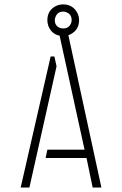

<svg xmlns="http://www.w3.org/2000/svg" viewBox="-20 -837 544 857"><path d="M72.3 0 206.1 -585H222.7L232.4 -541L111.3 0ZM183.6 -131.8 191.4 -168.9H357.4L246.1 -677.7Q209 -685.5 195.3 -722.7Q191.4 -735.4 191.4 -747.1Q191.4 -790 228.5 -809.6Q245.1 -817.4 261.7 -817.4Q303.7 -817.4 324.2 -781.2Q333 -764.6 333 -747.1Q333 -704.1 295.9 -684.6Q290 -681.6 285.2 -679.7L432.6 0H393.6L366.2 -131.8ZM224.6 -747.1Q224.6 -720.7 249 -711.9Q255.9 -710 261.7 -710Q289.1 -710 297.9 -735.4Q299.8 -741.2 299.8 -747.1Q299.8 -774.4 274.4 -783.2Q268.6 -785.2 261.7 -785.2Q236.3 -785.2 227.5 -760.7Q224.6 -753.9 224.6 -747.1Z"/></svg>

Font: Post No Bills Colombo
Style: Light
Weight: 400
Designer: Kosala Senevirathne, Siva Puranthara, Lasantha Premarathna, Tharique Azeez
Foundry: Mooniak
Version: Version 1.220 ; ttfautohint (v1.5)